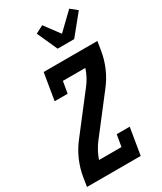

<svg xmlns="http://www.w3.org/2000/svg" viewBox="-241 -1077 985 1164"><g transform="rotate(-30 251.5 -495.0)"><path d="M6 0 16 -63Q25 -119 48.5 -173.5Q72 -228 109 -275L301 -524L302 -525Q321 -549 335 -575.5Q349 -602 358 -630H201L187 -548H96L127 -735H503L493 -672Q484 -616 460.5 -561.5Q437 -507 400 -460L208 -211L207 -210Q189 -186 174.5 -159.5Q160 -133 151 -105H308L322 -187H413L382 0ZM271 -815 207 -957 261 -985 339 -880 453 -990 499 -953 387 -815Z"/></g></svg>

Font: Iosevka Curly Slab Extrabold
Style: Italic
Weight: 800
Italic angle: -9°
Monospace: yes
Designer: Belleve Invis
Foundry: Belleve Invis
Version: Version 22.1.2; ttfautohint (v1.8.4)